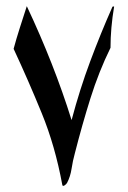

<svg xmlns="http://www.w3.org/2000/svg" viewBox="-20 -606 416 626"><path d="M352.1 -584.5Q340.3 -514.6 340.3 -450.2Q302.2 -372.6 274.9 -285.6Q247.6 -198.7 224.1 -106.4Q217.3 -82 213.4 -56.2Q209.5 -30.3 198.7 -9.8Q196.3 -5.4 190.4 -1.5Q188 0 186 0Q183.6 0 183.1 -3.4Q159.7 -130.4 116.2 -236.6Q72.8 -342.8 24.4 -446.8Q33.2 -479.5 44.4 -514.6Q55.7 -549.8 67.4 -585.9Q156.2 -397.5 213.4 -214.4Q240.2 -315.4 274.2 -406.2Q308.1 -497.1 346.2 -583Q346.7 -585 349.6 -585Q350.6 -585 352.1 -584.5Z"/></svg>

Font: Aref Ruqaa
Style: Regular
Weight: 400
Designer: Abdoulla Aref
Version: Version 0.7